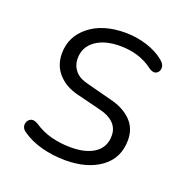

<svg xmlns="http://www.w3.org/2000/svg" viewBox="-97 -586 672 686"><g transform="rotate(20 239.0 -243.0)"><path d="M221 8Q173 8 130 -3.5Q87 -15 56 -37Q40 -47 40.5 -62Q41 -77 53 -84.5Q65 -92 83 -81Q114 -60 149.5 -51Q185 -42 224 -42Q281 -42 314 -65Q347 -88 347 -131Q347 -159 328.5 -177.5Q310 -196 277 -204L181 -228Q134 -240 106.5 -271Q79 -302 79 -347Q79 -411 130.5 -452.5Q182 -494 268 -494Q311 -494 351 -481Q391 -468 417 -446Q433 -433 432 -418.5Q431 -404 419.5 -398Q408 -392 391 -404Q340 -443 266 -443Q208 -443 173 -418Q138 -393 138 -349Q138 -323 154 -303.5Q170 -284 204 -276L300 -251Q349 -239 378 -210Q407 -181 407 -136Q407 -68 355.5 -30Q304 8 221 8Z"/></g></svg>

Font: Nunito Light
Style: Italic
Weight: 300
Italic angle: -9°
Designer: Vernon Adams
Foundry: Vernon Adams
Version: Version 3.601; ttfautohint (v1.8.2.53-6de2)